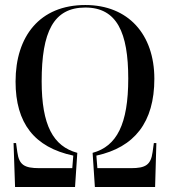

<svg xmlns="http://www.w3.org/2000/svg" viewBox="-20 -745 677 765"><path d="M40 0H279L288 -136C192 -162 146 -246 146 -421C146 -618 193 -715 320 -715C446 -715 491 -615 491 -432C491 -250 445 -162 349 -136L358 0H598L603 -175H593L588 -139C581 -88 560 -75 502 -75H368L364 -125C516 -158 595 -258 595 -431C595 -608 491 -725 320 -725C138 -725 42 -600 42 -420C42 -254 117 -158 272 -125L268 -75H137C77 -75 56 -88 49 -139L44 -175H34Z"/></svg>

Font: Noto Serif Display Condensed
Style: Regular
Weight: 400
Width: 3
Designer: Monotype Design Team
Foundry: Monotype Imaging Inc.
Version: Version 2.009